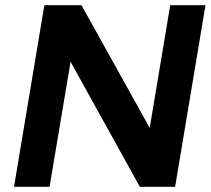

<svg xmlns="http://www.w3.org/2000/svg" viewBox="-20 -720 813 740"><path d="M34 0 151 -700H294L557 -227L636 -700H772L655 0H519L252 -482L171 0Z"/></svg>

Font: Figtree
Style: Bold Italic
Weight: 700
Italic angle: -9.5°
Foundry: Erik Kennedy
Version: Version 2.001;gftools[0.9.30]